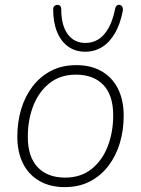

<svg xmlns="http://www.w3.org/2000/svg" viewBox="-20 -759 578 787"><path d="M245 8Q186 8 142 -17Q98 -42 74.5 -88.5Q51 -135 51 -200Q51 -258 66.5 -310.5Q82 -363 113 -404Q144 -445 189 -468.5Q234 -492 293 -492Q353 -492 396.5 -467Q440 -442 463.5 -395.5Q487 -349 487 -284Q487 -226 471.5 -173.5Q456 -121 425 -80Q394 -39 349 -15.5Q304 8 245 8ZM247 -31Q311 -31 355 -66Q399 -101 421.5 -159Q444 -217 444 -286Q444 -369 403.5 -411Q363 -453 291 -453Q227 -453 183 -418Q139 -383 116.5 -325.5Q94 -268 94 -198Q94 -116 134.5 -73.5Q175 -31 247 -31ZM329 -547Q289 -547 259.5 -568Q230 -589 214 -628Q198 -667 198 -721Q198 -729 202 -733.5Q206 -738 213 -739Q221 -740 226 -735.5Q231 -731 231 -722Q231 -655 257.5 -619Q284 -583 330 -583Q377 -583 408 -619.5Q439 -656 452 -724Q454 -732 458.5 -736Q463 -740 470 -739Q478 -738 481.5 -731Q485 -724 483 -713Q473 -661 451.5 -623.5Q430 -586 399 -566.5Q368 -547 329 -547Z"/></svg>

Font: Nunito ExtraLight ExtraLight
Style: Italic
Weight: 250
Italic angle: -9°
Version: Version 3.602